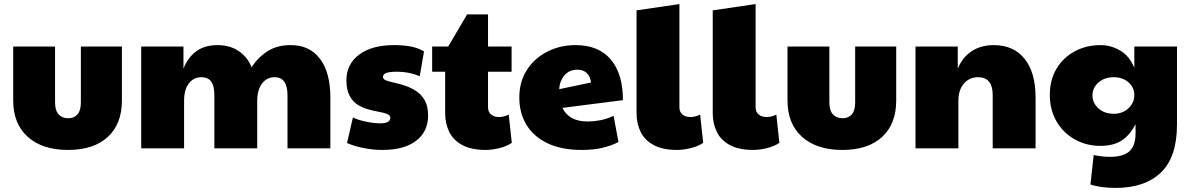

<svg xmlns="http://www.w3.org/2000/svg" viewBox="-20 -730 5863 945"><path d="M315 8Q188 8 116.5 -56.5Q45 -121 45 -235V-501H251V-226Q251 -186 268.5 -167Q286 -148 316 -148Q345 -148 361.5 -167Q378 -186 378 -226V-501H580V-235Q580 -120 510.5 -56Q441 8 315 8Z M675 0V-501H883V-392Q905 -448 946.5 -478Q988 -508 1051 -508Q1113 -508 1156.5 -477.5Q1200 -447 1218 -399Q1252 -450 1298.5 -479Q1345 -508 1411 -508Q1504 -508 1555 -440.5Q1606 -373 1606 -250V0H1395V-261Q1395 -350 1332 -350Q1293 -350 1269.5 -318.5Q1246 -287 1246 -234V0H1035V-261Q1035 -308 1019 -329Q1003 -350 972 -350Q933 -350 909.5 -319.5Q886 -289 886 -234V0Z M1862 8Q1817 8 1771 -1Q1725 -10 1688 -26L1717 -152Q1740 -140 1780 -131.5Q1820 -123 1851 -123Q1901 -123 1901 -150Q1901 -163 1885.5 -169Q1870 -175 1845.5 -179.5Q1821 -184 1793 -191.5Q1765 -199 1740.5 -214.5Q1716 -230 1700.5 -259Q1685 -288 1685 -335Q1685 -414 1747.5 -461Q1810 -508 1919 -508Q1961 -508 1997.5 -502Q2034 -496 2067 -477L2046 -355Q1993 -377 1935 -377Q1898 -377 1881.5 -371Q1865 -365 1865 -351Q1865 -340 1881 -334Q1897 -328 1922.5 -322.5Q1948 -317 1976 -307.5Q2004 -298 2029.5 -281Q2055 -264 2071 -235.5Q2087 -207 2087 -162Q2087 -82 2028 -37Q1969 8 1862 8Z M2371 8Q2300 8 2255.5 -16Q2211 -40 2191 -81Q2171 -122 2171 -173V-377H2107V-501H2186L2279 -659H2382V-501H2498V-377H2382V-202Q2382 -179 2397 -166.5Q2412 -154 2436 -154Q2460 -154 2484 -166L2499 -27Q2475 -10 2438 -1Q2401 8 2371 8Z M2872 -132Q2901 -132 2933.5 -138Q2966 -144 3000 -160L3024 -31Q2987 -12 2943.5 -2Q2900 8 2844 8Q2743 8 2674.5 -25Q2606 -58 2571 -116Q2536 -174 2536 -250Q2536 -328 2573.5 -386Q2611 -444 2674 -476Q2737 -508 2813 -508Q2926 -508 2986 -437.5Q3046 -367 3046 -237L2748 -199Q2781 -132 2872 -132ZM2732 -291 2889 -324Q2885 -356 2867 -371.5Q2849 -387 2822 -387Q2782 -387 2758.5 -359.5Q2735 -332 2732 -291Z M3313 8Q3242 8 3197.5 -16Q3153 -40 3133 -81Q3113 -122 3113 -173V-679L3324 -710V-202Q3324 -179 3339 -166.5Q3354 -154 3378 -154Q3402 -154 3426 -166L3441 -27Q3417 -10 3380 -1Q3343 8 3313 8Z M3688 8Q3617 8 3572.5 -16Q3528 -40 3508 -81Q3488 -122 3488 -173V-679L3699 -710V-202Q3699 -179 3714 -166.5Q3729 -154 3753 -154Q3777 -154 3801 -166L3816 -27Q3792 -10 3755 -1Q3718 8 3688 8Z M4126 8Q3999 8 3927.5 -56.5Q3856 -121 3856 -235V-501H4062V-226Q4062 -186 4079.5 -167Q4097 -148 4127 -148Q4156 -148 4172.5 -167Q4189 -186 4189 -226V-501H4391V-235Q4391 -120 4321.5 -56Q4252 8 4126 8Z M4486 0V-501H4694V-392Q4717 -448 4762.5 -478Q4808 -508 4871 -508Q4969 -508 5023 -440.5Q5077 -373 5077 -250V0H4866V-261Q4866 -350 4794 -350Q4751 -350 4724 -318.5Q4697 -287 4697 -234V0Z M5470 195Q5432 195 5399 190Q5366 185 5347 178L5363 33Q5381 37 5402 39.5Q5423 42 5443 42Q5510 42 5539.5 14Q5569 -14 5569 -72V-119Q5541 -64 5500 -38Q5459 -12 5397 -12Q5326 -12 5269 -44.5Q5212 -77 5179.5 -133.5Q5147 -190 5147 -263Q5147 -336 5179.5 -391Q5212 -446 5269 -477Q5326 -508 5397 -508Q5447 -508 5493 -481.5Q5539 -455 5563 -396V-501H5773V-117Q5773 43 5694 119Q5615 195 5470 195ZM5462 -170Q5505 -170 5534 -197Q5563 -224 5563 -262Q5563 -300 5534 -325Q5505 -350 5462 -350Q5416 -350 5386.5 -324Q5357 -298 5357 -260Q5357 -223 5386.5 -196.5Q5416 -170 5462 -170Z"/></svg>

Font: Paytone One
Style: Regular
Weight: 400
Designer: Vernon Adams
Foundry: Vernon Adams
Version: Version 1.002; ttfautohint (v1.8.4.7-5d5b);gftools[0.9.23]